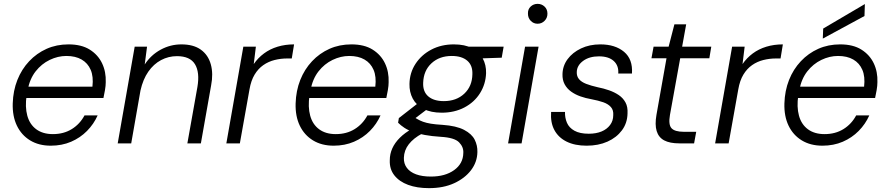

<svg xmlns="http://www.w3.org/2000/svg" viewBox="-20 -743 4602 995"><path d="M243 12Q181 12 136 -15.5Q91 -43 67.5 -92Q44 -141 46 -207Q48 -273 70 -328.5Q92 -384 131 -425.5Q170 -467 221.5 -490Q273 -513 335 -513Q402 -513 445 -486Q488 -459 509 -415Q530 -371 528 -317Q528 -299 524 -276Q520 -253 516 -235H102L112 -294H459Q465 -346 450 -381Q435 -416 403 -434.5Q371 -453 324 -453Q280 -453 237.5 -432.5Q195 -412 164.5 -373Q134 -334 123 -275L118 -249Q109 -189 121.5 -143.5Q134 -98 168 -73Q202 -48 254 -48Q310 -48 352 -74Q394 -100 418 -145H486Q466 -100 431 -64.5Q396 -29 348.5 -8.5Q301 12 243 12Z M590 0 678 -501H742L730 -409Q762 -458 812.5 -485.5Q863 -513 920 -513Q983 -513 1021 -485.5Q1059 -458 1072.5 -409.5Q1086 -361 1074 -300L1021 0H951L1003 -292Q1016 -368 990.5 -410Q965 -452 897 -452Q853 -452 814.5 -431.5Q776 -411 748.5 -371.5Q721 -332 708 -274L660 0Z M1153 0 1241 -501H1306L1295 -411Q1317 -443 1348 -466Q1379 -489 1418.5 -501Q1458 -513 1504 -513L1492 -440H1468Q1435 -440 1403 -432Q1371 -424 1344.5 -405.5Q1318 -387 1299.5 -356.5Q1281 -326 1273 -280L1223 0Z M1709 12Q1647 12 1602 -15.5Q1557 -43 1533.5 -92Q1510 -141 1512 -207Q1514 -273 1536 -328.5Q1558 -384 1597 -425.5Q1636 -467 1687.5 -490Q1739 -513 1801 -513Q1868 -513 1911 -486Q1954 -459 1975 -415Q1996 -371 1994 -317Q1994 -299 1990 -276Q1986 -253 1982 -235H1568L1578 -294H1925Q1931 -346 1916 -381Q1901 -416 1869 -434.5Q1837 -453 1790 -453Q1746 -453 1703.5 -432.5Q1661 -412 1630.5 -373Q1600 -334 1589 -275L1584 -249Q1575 -189 1587.5 -143.5Q1600 -98 1634 -73Q1668 -48 1720 -48Q1776 -48 1818 -74Q1860 -100 1884 -145H1952Q1932 -100 1897 -64.5Q1862 -29 1814.5 -8.5Q1767 12 1709 12Z M2203 232Q2141 232 2095 215Q2049 198 2023.5 165.5Q1998 133 2000 87Q2000 55 2013 26Q2026 -3 2052 -29Q2078 -55 2116 -76L2168 -51Q2123 -27 2098.5 4.5Q2074 36 2073 75Q2072 105 2088.5 127Q2105 149 2136.5 160.5Q2168 172 2213 172Q2287 172 2333.5 138.5Q2380 105 2381 50Q2383 19 2359 -5.5Q2335 -30 2264 -34Q2217 -37 2182 -43.5Q2147 -50 2121 -59Q2095 -68 2076 -80.5Q2057 -93 2043 -107L2047 -131L2151 -212L2208 -188L2104 -109L2114 -143Q2129 -134 2142.5 -126Q2156 -118 2172.5 -112Q2189 -106 2213 -102Q2237 -98 2273 -96Q2345 -91 2385 -70Q2425 -49 2440 -19Q2455 11 2454 45Q2453 97 2421 139Q2389 181 2333.5 206.5Q2278 232 2203 232ZM2269 -159Q2213 -159 2175 -178.5Q2137 -198 2119 -232Q2101 -266 2102 -308Q2103 -366 2133.5 -412.5Q2164 -459 2215.5 -486Q2267 -513 2332 -513Q2389 -513 2426 -493.5Q2463 -474 2481.5 -440.5Q2500 -407 2499 -364Q2497 -307 2467.5 -260Q2438 -213 2386.5 -186Q2335 -159 2269 -159ZM2280 -219Q2345 -219 2386 -257.5Q2427 -296 2428 -358Q2430 -404 2401.5 -428.5Q2373 -453 2321 -453Q2257 -453 2216 -415Q2175 -377 2173 -314Q2171 -268 2199.5 -243.5Q2228 -219 2280 -219ZM2400 -438 2386 -501H2590L2580 -444Z M2613 0 2701 -501H2771L2683 0ZM2766 -620Q2745 -620 2730.5 -635Q2716 -650 2716 -672Q2715 -695 2730 -709Q2745 -723 2766 -723Q2787 -723 2802 -709Q2817 -695 2817 -672Q2817 -650 2802 -635Q2787 -620 2766 -620Z M3020 12Q2959 12 2916.5 -9Q2874 -30 2853 -69Q2832 -108 2836 -163H2908Q2907 -133 2918 -107Q2929 -81 2957 -65.5Q2985 -50 3031 -50Q3069 -50 3097 -61.5Q3125 -73 3141.5 -95Q3158 -117 3158 -146Q3160 -172 3146 -188Q3132 -204 3106.5 -213Q3081 -222 3044 -229Q3015 -234 2988 -243.5Q2961 -253 2939.5 -268.5Q2918 -284 2906 -306.5Q2894 -329 2895 -359Q2896 -402 2921.5 -436.5Q2947 -471 2991 -492Q3035 -513 3091 -513Q3168 -513 3214 -474.5Q3260 -436 3255 -362H3184Q3187 -403 3160.5 -427Q3134 -451 3084 -451Q3034 -451 3002 -427.5Q2970 -404 2969 -370Q2968 -348 2980.5 -333Q2993 -318 3017.5 -308.5Q3042 -299 3077 -291Q3108 -285 3136.5 -275Q3165 -265 3187 -250Q3209 -235 3221.5 -212Q3234 -189 3232 -155Q3231 -105 3203 -67.5Q3175 -30 3128 -9Q3081 12 3020 12Z M3501 0Q3451 0 3422 -15.5Q3393 -31 3383 -64Q3373 -97 3382 -148L3434 -441H3356L3367 -501H3445L3475 -617H3536L3515 -501H3666L3656 -441H3505L3452 -148Q3443 -97 3460 -78.5Q3477 -60 3524 -60H3588L3577 0Z M3686 0 3774 -501H3839L3828 -411Q3850 -443 3881 -466Q3912 -489 3951.5 -501Q3991 -513 4037 -513L4025 -440H4001Q3968 -440 3936 -432Q3904 -424 3877.5 -405.5Q3851 -387 3832.5 -356.5Q3814 -326 3806 -280L3756 0Z M4242 12Q4180 12 4135 -15.5Q4090 -43 4066.5 -92Q4043 -141 4045 -207Q4047 -273 4069 -328.5Q4091 -384 4130 -425.5Q4169 -467 4220.5 -490Q4272 -513 4334 -513Q4401 -513 4444 -486Q4487 -459 4508 -415Q4529 -371 4527 -317Q4527 -299 4523 -276Q4519 -253 4515 -235H4101L4111 -294H4458Q4464 -346 4449 -381Q4434 -416 4402 -434.5Q4370 -453 4323 -453Q4279 -453 4236.5 -432.5Q4194 -412 4163.5 -373Q4133 -334 4122 -275L4117 -249Q4108 -189 4120.5 -143.5Q4133 -98 4167 -73Q4201 -48 4253 -48Q4309 -48 4351 -74Q4393 -100 4417 -145H4485Q4465 -100 4430 -64.5Q4395 -29 4347.5 -8.5Q4300 12 4242 12ZM4244 -543 4246 -595 4462 -722 4460 -660Z"/></svg>

Font: DM Sans 18pt Light
Style: Italic
Weight: 300
Italic angle: -10°
Designer: Colophon Foundry, Jonny Pinhorn
Foundry: Colophon Foundry
Version: Version 4.004;gftools[0.9.30]